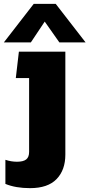

<svg xmlns="http://www.w3.org/2000/svg" viewBox="-37 -742 464 996"><path d="M138 -722H252L407 -522H271L195 -630L123 -522H-17ZM-9 212V87Q21 97 51 97Q84 97 99 85Q114 73 114 46V-337H45L61 -474H302V60Q302 140 256.5 187Q211 234 119 234Q44 234 -9 212Z"/></svg>

Font: Kanit Bold
Style: Regular
Weight: 700
Designer: Katatrad Team
Foundry: CadsonDemak
Version: Version 1.000